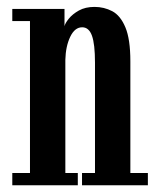

<svg xmlns="http://www.w3.org/2000/svg" viewBox="-20 -550 470 570"><path d="M16.5 0V-36.5H69V-487.5H16.5V-523.5H171.5V-472Q173 -480.5 184 -494.2Q195 -508 214.2 -518.8Q233.5 -529.5 260.5 -529.5Q289 -529.5 313.2 -516.8Q337.5 -504 352.2 -469Q367 -434 367 -368V-36.5H419V0H223.5V-36.5H262V-364Q262 -419 253 -444Q244 -469 224 -469Q202 -469 188.5 -440.8Q175 -412.5 174 -372.5V-36.5H211V0Z"/></svg>

Font: Imbue 10pt SemiBold
Style: Regular
Weight: 600
Designer: Tyler Finck
Foundry: Etcetera Type Company
Version: Version 1.102; ttfautohint (v1.8.3)